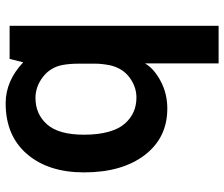

<svg xmlns="http://www.w3.org/2000/svg" viewBox="-78 -712 804 689"><g transform="rotate(90 324.5 -368.0)"><path d="M370.1 -565.9Q475.1 -565.9 537.1 -484.6Q599.1 -403.3 599.1 -267.1Q599.1 -138.7 533.2 -62.3Q467.3 14.2 351.1 14.2Q271 14.2 204.1 -48.8L191.9 0H73.2V-750H208V-485.8Q226.1 -517.6 271 -541.7Q315.9 -565.9 370.1 -565.9ZM332 -92.8Q390.1 -92.8 427 -134.5Q463.9 -176.3 463.9 -267.1Q463.9 -317.9 453.4 -355.2Q442.9 -392.6 423.8 -413.8Q404.8 -435.1 381.6 -445.1Q358.4 -455.1 330.1 -455.1Q292.5 -455.1 259 -430.7Q225.6 -406.2 214.8 -360.8Q209 -330.6 209 -308.1V-248Q209 -214.4 213.9 -189Q222.2 -146 256.8 -119.4Q291.5 -92.8 332 -92.8Z"/></g></svg>

Font: Stilu SemiBold
Style: Regular
Weight: 600
Designer: Genilson Lima Santos
Foundry: Genilson Lima Santos
Version: Version 1.200;PS 001.200;hotconv 1.0.88;makeotf.lib2.5.64775